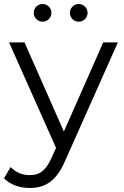

<svg xmlns="http://www.w3.org/2000/svg" viewBox="-37 -737 616 956"><path d="M85 -526H8L242 -1L220 48C191 114 159 135 112 135C74 135 42 122 16 95L-17 151C14 183 62 199 111 199C187 199 244 166 288 62L550 -526H477L281 -82ZM355 -629C379 -629 399 -648 399 -673C399 -698 379 -717 355 -717C331 -717 311 -698 311 -673C311 -648 331 -629 355 -629ZM175 -629C199 -629 219 -648 219 -673C219 -698 199 -717 175 -717C151 -717 131 -698 131 -673C131 -648 151 -629 175 -629Z"/></svg>

Font: Montserrat-Alt1
Style: Regular
Weight: 400
Designer: Differentunic
Foundry: Differentunic
Version: Version 7.222